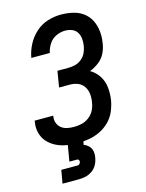

<svg xmlns="http://www.w3.org/2000/svg" viewBox="-139 -826 853 1122"><g transform="rotate(-15 288.0 -264.5)"><path d="M248 8Q281 8 314.5 2Q348 -4 380 -19.5Q412 -35 437.5 -60.5Q463 -86 476.5 -118Q490 -150 496 -183Q502 -222 498 -260.5Q494 -299 474 -330Q454 -361 422 -380Q451 -391 477 -411Q503 -431 517 -459.5Q531 -488 535 -518Q539 -541 539 -564Q539 -564 539 -564Q539 -564 539 -564Q539 -603 526 -639Q513 -675 485 -699.5Q457 -724 419.5 -733.5Q382 -743 342 -743Q302 -743 261.5 -730.5Q221 -718 188.5 -688.5Q156 -659 136.5 -621Q117 -583 110 -543H222Q227 -570 243.5 -595.5Q260 -621 287 -633.5Q314 -646 342 -646Q364 -646 383.5 -638Q403 -630 413.5 -612.5Q424 -595 426 -573.5Q428 -552 424 -530Q421 -510 411.5 -490Q402 -470 384 -455.5Q366 -441 345 -436Q324 -431 303 -431H238L222 -334H287Q313 -334 335.5 -325Q358 -316 371.5 -295.5Q385 -275 387.5 -249.5Q390 -224 385 -199Q382 -176 370.5 -153.5Q359 -131 338.5 -115.5Q318 -100 294.5 -94.5Q271 -89 248 -89Q227 -89 207 -93Q187 -97 171.5 -109Q156 -121 149 -140Q142 -159 146 -180V-184H34Q34 -180 33 -176Q27 -142 35.5 -109.5Q44 -77 66 -53.5Q88 -30 117.5 -16Q147 -2 180 3Q213 8 248 8ZM96 214H196Q217 214 238 209Q259 204 277.5 190.5Q296 177 306.5 157Q317 137 320 116Q324 97 320.5 78Q317 59 304 46Q291 33 274 27L279 0H185L168 100H215Q221 100 224.5 105.5Q228 111 227 117Q226 123 221 128.5Q216 134 210 134H110Z"/></g></svg>

Font: Iosevka Sparkle SmBdObl
Style: Regular
Weight: 600
Italic angle: -9°
Designer: Belleve Invis
Foundry: Belleve Invis
Version: Version 4.5.0; ttfautohint (v1.8.3)